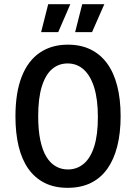

<svg xmlns="http://www.w3.org/2000/svg" viewBox="-20 -887 652 920"><path d="M304 13Q240 13 193 -11Q146 -35 115 -79.5Q84 -124 69 -187Q54 -250 54 -329Q54 -443 84 -519.5Q114 -596 170.5 -634.5Q227 -673 305 -673Q367 -673 414 -650Q461 -627 493 -583.5Q525 -540 541.5 -476Q558 -412 558 -330Q558 -250 542 -186.5Q526 -123 494.5 -78.5Q463 -34 415.5 -10.5Q368 13 304 13ZM305 -75Q349 -75 381.5 -102.5Q414 -130 431.5 -185.5Q449 -241 449 -326Q449 -410 431.5 -467Q414 -524 381.5 -553.5Q349 -583 304 -583Q261 -583 229.5 -556Q198 -529 180.5 -473Q163 -417 163 -330Q163 -264 173 -216Q183 -168 201.5 -137Q220 -106 246.5 -90.5Q273 -75 305 -75ZM259 -733H177L211 -867H317ZM421 -733H340L374 -867H480Z"/></svg>

Font: Bricolage Grotesque SemiCondensed Medium
Style: Regular
Weight: 500
Width: 4
Designer: Mathieu Triay
Foundry: Atelier Triay
Version: Version 1.001;gftools[0.9.33.dev8+g029e19f]